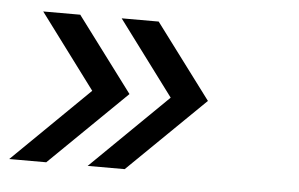

<svg xmlns="http://www.w3.org/2000/svg" viewBox="-107 -517 675 434"><g transform="rotate(5 230.0 -300.5)"><path d="M105.5 -130.5 279 -300.5 153 -469.5H237L363.5 -300.5L189.5 -130.5ZM-72.5 -130.5 101 -300.5 -25 -469.5H59L185.5 -300.5L11.5 -130.5Z"/></g></svg>

Font: Urbanist
Style: Italic
Weight: 400
Italic angle: -8°
Designer: Corey Hu
Foundry: Corey Hu
Version: Version 1.330; ttfautohint (v1.8.4.7-5d5b)